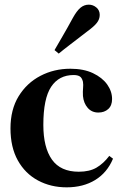

<svg xmlns="http://www.w3.org/2000/svg" viewBox="-20 -790 531 824"><path d="M266 14Q198 14 143 -15.5Q88 -45 56.5 -101.5Q25 -158 25 -239Q25 -320 60 -377Q95 -434 153.5 -464.5Q212 -495 282 -495Q339 -495 379 -476Q419 -457 440 -427.5Q461 -398 461 -365Q461 -337 444.5 -322Q428 -307 402 -307Q374 -307 356.5 -327Q339 -347 336 -378Q335 -398 336.5 -412Q338 -426 336 -439Q332 -456 322.5 -462Q313 -468 296 -468Q233 -468 199.5 -417.5Q166 -367 166 -254Q166 -157 203 -105Q240 -53 318 -53Q364 -53 394 -70.5Q424 -88 449 -121L465 -109Q440 -49 388.5 -17.5Q337 14 266 14ZM214 -575Q230 -603 248.5 -634.5Q267 -666 292 -712Q309 -743 325 -756.5Q341 -770 361 -770Q379 -770 393.5 -758Q408 -746 408 -726Q408 -707 395 -691Q382 -675 353 -654Q313 -623 284 -601Q255 -579 232 -560Z"/></svg>

Font: DM Serif Text
Style: Regular
Weight: 400
Designer: Colophon Foundry, Frank Grießhammer
Foundry: Colophon Foundry
Version: Version 5.200; ttfautohint (v1.8.3)